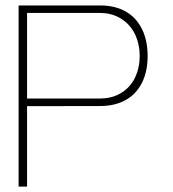

<svg xmlns="http://www.w3.org/2000/svg" viewBox="-20 -690 639 710"><path d="M48.8 -669.9V0H80.1V-297.4L349.6 -297.9Q379.4 -297.9 404.1 -304.2Q428.7 -310.5 448.5 -322.3Q468.3 -334 482.7 -350.6Q497.1 -367.2 506.8 -387.7Q516.6 -408.2 521.2 -432.1Q525.9 -456.1 525.9 -482.9Q525.9 -509.8 521.2 -533.9Q516.6 -558.1 506.8 -578.9Q497.1 -599.6 482.7 -616.5Q468.3 -633.3 448.5 -645.3Q428.7 -657.2 404.1 -663.6Q379.4 -669.9 349.6 -669.9ZM80.1 -325.7V-642.1H349.6Q384.8 -642.1 412.1 -629.4Q439.5 -616.7 458.3 -595.2Q477.1 -573.7 486.8 -544.7Q496.6 -515.6 496.6 -482.9Q496.6 -450.2 486.8 -421.4Q477.1 -392.6 458.3 -371.3Q439.5 -350.1 412.1 -337.9Q384.8 -325.7 349.6 -325.7Z"/></svg>

Font: SaysetthaMai Thin
Style: Regular
Weight: 100
Designer: John M. Durdin
Foundry: Lao Script for Windows
Version: Version 1.101